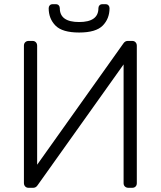

<svg xmlns="http://www.w3.org/2000/svg" viewBox="-20 -895 766 915"><path d="M116 0Q106 0 100 -6.5Q94 -13 94 -23V-677Q94 -688 100.5 -694Q107 -700 117 -700H135Q145 -700 151 -693.5Q157 -687 157 -677V-110L568 -688Q576 -700 589 -700H610Q620 -700 626 -693.5Q632 -687 632 -677V-22Q632 -12 626 -6Q620 0 610 0H592Q582 0 575.5 -6Q569 -12 569 -22V-588L159 -12Q151 0 138 0ZM357 -740Q277 -740 244.5 -773Q212 -806 212 -856Q212 -864 217 -869.5Q222 -875 231 -875H246Q255 -875 260 -869.5Q265 -864 265 -856Q265 -790 357 -790Q449 -790 449 -856Q449 -864 454 -869.5Q459 -875 468 -875H483Q492 -875 497 -869.5Q502 -864 502 -856Q502 -806 469.5 -773Q437 -740 357 -740Z"/></svg>

Font: Rubik AZ
Style: Regular
Weight: 300
Designer: Hubert and Fischer
Foundry: Hubert & Fischer
Version: Version 2.000